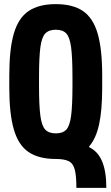

<svg xmlns="http://www.w3.org/2000/svg" viewBox="-20 -760 540 930"><path d="M350 150Q350 91 342 61Q334 31 312.5 20.5Q291 10 250 10Q168 10 118.5 -23.5Q69 -57 47 -133Q25 -209 25 -335V-395Q25 -522 47 -597.5Q69 -673 118.5 -706.5Q168 -740 250 -740Q333 -740 382 -706.5Q431 -673 453 -597.5Q475 -522 475 -395V-335Q475 -226 460 -157.5Q445 -89 412 -51V-47Q454 -27 474.5 21.5Q495 70 495 150ZM250 -114Q284 -114 301 -132Q318 -150 324.5 -199.5Q331 -249 331 -345V-385Q331 -481 324.5 -530.5Q318 -580 301 -598Q284 -616 250 -616Q217 -616 199.5 -598Q182 -580 175.5 -530.5Q169 -481 169 -385V-345Q169 -249 175.5 -199.5Q182 -150 199.5 -132Q217 -114 250 -114Z"/></svg>

Font: M PLUS Code Latin
Style: Bold
Weight: 700
Designer: Coji Morishita
Foundry: UNDERFOREST DESIGN
Version: Version 1.002; ttfautohint (v1.8.3)